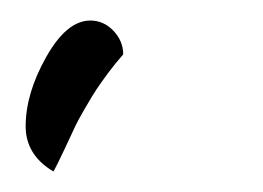

<svg xmlns="http://www.w3.org/2000/svg" viewBox="-20 -79 256 187"><path d="M5 44Q5 12 25 -23.5Q45 -59 68 -59Q81 -59 90.5 -49Q100 -39 100 -26Q92 -17 85 -7.5Q78 2 74 8Q70 14 62.5 27Q55 40 53.5 43.5Q52 47 43 66Q34 85 32 88Q5 72 5 44Z"/></svg>

Font: TypoPRO Dancing Script
Style: Bold
Weight: 700
Designer: Pablo Impallari
Foundry: Pablo Impallari. www.impallari.com Igino Marini. www.ikern.com
Version: Version 1.002